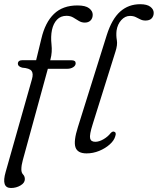

<svg xmlns="http://www.w3.org/2000/svg" viewBox="-24 -738 768 935"><path d="M63 -427.5Q63 -445 86.5 -445H152L177.5 -550Q196 -629 238.8 -670.2Q281.5 -711.5 353 -711.5Q392.5 -711.5 410 -697.8Q427.5 -684 427.5 -666.5Q427.5 -649 417.2 -638.5Q407 -628 389 -628Q373 -628 359.8 -636.2Q346.5 -644.5 332.5 -652.8Q318.5 -661 300 -661Q271.5 -661 253.8 -642.5Q236 -624 229 -592Q222.5 -560 226.8 -521.8Q231 -483.5 222 -450L220.5 -444.5H324Q344.5 -444.5 344.5 -430Q344.5 -418.5 332.5 -410.8Q320.5 -403 303.5 -403H209L87 42Q80 67 80 87Q80 103 88.5 111.8Q97 120.5 97 134.5Q97 152.5 76 165Q55 177.5 29.5 177.5Q-19 177.5 3.5 99.5L131.5 -352Q139.5 -379 129.8 -392.5Q120 -406 84 -408.5Q63 -414.5 63 -427.5ZM658.5 -717.5Q692 -717.5 708.2 -705Q724.5 -692.5 724.5 -675.5Q724.5 -659 714.5 -648.5Q704.5 -638 684.5 -638Q670 -638 659 -643.8Q648 -649.5 636.5 -655Q625 -660.5 609 -660.5Q585 -660.5 566.5 -640Q548 -619.5 543.5 -588.5Q541 -564.5 545 -542.2Q549 -520 538.5 -487.5L427.5 -133.5Q411 -81.5 414.8 -64.5Q418.5 -47.5 440 -47.5Q458.5 -47.5 479.8 -59.8Q501 -72 515 -90Q523.5 -99 531 -97Q544 -93.5 537.5 -75Q532 -54 510.5 -34.8Q489 -15.5 459 -3.2Q429 9 397.5 9Q353.5 9 343.5 -20.8Q333.5 -50.5 355.5 -119.5L496 -567.5Q521 -646 561.5 -681.8Q602 -717.5 658.5 -717.5Z"/></svg>

Font: Fraunces 9pt S050 Light
Style: Italic
Weight: 300
Italic angle: -16°
Version: Version 1.000; ttfautohint (v1.8.3)